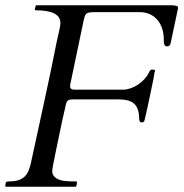

<svg xmlns="http://www.w3.org/2000/svg" viewBox="-20 -708 699 728"><path d="M601 -559.5C601 -546.7 600.6 -532 614 -532C620.7 -532 625 -536 627 -544L654 -672C654.7 -673.3 655 -676 655 -680C654.3 -685.3 646 -688 630 -688H120C117.3 -688.7 115.7 -687.7 115 -685L112 -673C112 -670.3 113 -669 115 -669C177.7 -669 209 -653 209 -621C209 -604.9 199.8 -574 195 -549.5C164.5 -394 132.1 -253 97 -89C86.7 -40.8 65.8 -20 14 -20C7.3 -20 3.3 -18.7 2 -16L0 -4C0 -1.3 1 0 3 0H265C267.7 0 269.3 -1.3 270 -4L272 -16C272 -18.7 271 -20 269 -20C241 -20 221.7 -21.5 211 -24.5C194.2 -29.2 178 -39.6 178 -58.5C178 -66.2 182.2 -89.5 190.5 -128.5C206.2 -202.2 211.8 -234.1 226.5 -297C231.2 -317.3 231.3 -331 253 -331H431C482.5 -331 505.6 -312.2 507.5 -263C508 -249.9 508.3 -244 518.5 -244C522.2 -244 524.8 -245.2 526.5 -247.5C529.9 -252.2 562.1 -409.1 563 -414.5C564.8 -425.1 564.9 -432.9 568 -439C568 -442.3 565.7 -444 561 -444H555C551.7 -444 548.5 -440.8 545.5 -434.5C527.7 -397 484 -368 446 -368H266C252.7 -367.3 246 -371.3 246 -380V-386L296 -625C303.9 -659.1 303.4 -662 344 -662H510C567.8 -662 601 -616.5 601 -559.5Z"/></svg>

Font: fbb
Style: Italic
Weight: 400
Italic angle: -12°
Designer: David J. Perry, Michael Sharpe
Version: Version 0.991